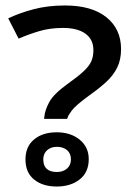

<svg xmlns="http://www.w3.org/2000/svg" viewBox="-20 -821 487 701"><path d="M141 -387 142 -395Q144 -419 160 -448.5Q176 -478 226 -514Q264 -541 284.5 -560Q305 -579 313 -596.5Q321 -614 321 -638Q321 -677 292 -698Q263 -719 210 -719Q163 -719 124 -707.5Q85 -696 48 -680L10 -754Q52 -774 103.5 -787.5Q155 -801 217 -801Q315 -801 368.5 -758Q422 -715 422 -642Q422 -603 408 -574.5Q394 -546 368 -522Q342 -498 305 -472Q256 -436 242.5 -418Q229 -400 227 -392L225 -387ZM187 -140Q136 -140 104.5 -165.5Q73 -191 73 -239Q73 -286 104.5 -312Q136 -338 187 -338Q238 -338 271 -311Q304 -284 304 -240Q304 -192 271 -166Q238 -140 187 -140ZM188 -193Q210 -193 224.5 -205.5Q239 -218 239 -239Q239 -261 224.5 -273Q210 -285 188 -285Q166 -285 152 -272.5Q138 -260 138 -239Q138 -193 188 -193Z"/></svg>

Font: Noto Sans Myanmar UI Medium
Style: Regular
Weight: 500
Designer: Monotype Design Team
Foundry: Monotype Imaging Inc.
Version: Version 2.103; ttfautohint (v1.8.4.7-5d5b)